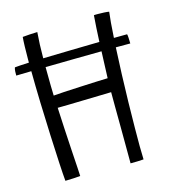

<svg xmlns="http://www.w3.org/2000/svg" viewBox="-100 -736 746 821"><g transform="rotate(-15 273.5 -325.5)"><path d="M89 0.5Q86.5 -25 83.5 -79.8Q80.5 -134.5 77.5 -205.2Q74.5 -276 72.2 -350.5Q70 -425 69.5 -490Q30 -489.5 2.5 -488.5Q2 -496.5 2.8 -507.2Q3.5 -518 6 -524Q13.5 -525 30 -526Q46.5 -527 69 -528Q69 -535 69 -542Q69 -573.5 69.8 -599Q70.5 -624.5 72 -641Q81 -642 103 -643.5Q125 -645 137.5 -645Q135.5 -620.5 134.2 -590.5Q133 -560.5 133 -530Q190 -531.5 257.2 -533Q324.5 -534.5 383 -535.5Q384.5 -567 386.2 -597.2Q388 -627.5 390 -652Q393.5 -652.5 398.2 -652.5Q403 -652.5 408.5 -652.5Q421 -652.5 435.2 -651.8Q449.5 -651 457 -649.5Q454.5 -631 452 -601.8Q449.5 -572.5 447.5 -536Q484.5 -536.5 506 -536.5Q507.5 -532.5 508.2 -520Q509 -507.5 509 -495Q483 -495 445 -495Q442 -440 439.8 -377.8Q437.5 -315.5 436.2 -254.5Q435 -193.5 434.5 -141.5Q434 -97.5 434.2 -60.8Q434.5 -24 435.5 -1.5Q425.5 -0.5 408 0Q390.5 0.5 377.5 0.5Q377.5 -29.5 377.2 -73.2Q377 -117 376.8 -164Q376.5 -211 376.2 -251.5Q376 -292 376 -315Q363 -314.5 329.8 -313.8Q296.5 -313 257 -312Q217.5 -311 184.2 -310.2Q151 -309.5 138 -309.5Q140 -267 142.8 -216Q145.5 -165 148.5 -118.5Q151.5 -72 153.5 -40Q155.5 -8 155.5 -3Q148 -2 126.2 -0.8Q104.5 0.5 89 0.5ZM377 -376.5Q378 -399 379 -429.8Q380 -460.5 381.5 -494.5Q323 -494 257.8 -493Q192.5 -492 133 -491Q133 -445.5 133.8 -409.2Q134.5 -373 135 -364.5Q149 -366 182.2 -367.8Q215.5 -369.5 254.8 -371.5Q294 -373.5 328 -374.8Q362 -376 377 -376.5Z"/></g></svg>

Font: Grandstander ExtraLight
Style: Regular
Weight: 200
Designer: Tyler Finck
Foundry: Etcetera Type Co
Version: Version 1.200; ttfautohint (v1.8.3)